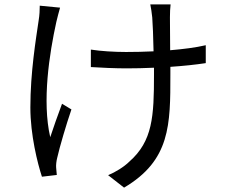

<svg xmlns="http://www.w3.org/2000/svg" viewBox="-20 -800 1040 879"><path d="M255 -765 162 -774C162 -756 161 -730 157 -707C145 -624 119 -470 119 -308C119 -182 152 -52 172 9L240 1C239 -9 238 -23 237 -33C236 -44 238 -63 242 -78C253 -127 283 -229 307 -299L264 -325C245 -275 224 -214 210 -172C172 -336 206 -555 238 -700C242 -719 250 -746 255 -765ZM396 -573V-493C439 -490 510 -487 558 -487C599 -487 642 -488 685 -490V-459C685 -267 679 -154 572 -60C548 -36 507 -11 475 2L548 59C760 -66 760 -229 760 -459V-494C820 -498 876 -504 922 -511V-593C875 -582 818 -575 759 -570L758 -721C758 -743 759 -763 761 -780H668C671 -764 675 -743 677 -720C679 -695 682 -628 683 -565C641 -563 598 -562 557 -562C503 -562 439 -566 396 -573Z"/></svg>

Font: Noto Sans CJK HK
Style: Regular
Weight: 400
Designer: Ryoko NISHIZUKA 西塚涼子 (kana, bopomofo & ideographs); Paul D. Hunt (Latin, Greek & Cyrillic); Sandoll Communications 산돌커뮤니
Foundry: Adobe
Version: Version 2.004;hotconv 1.0.118;makeotfexe 2.5.65603